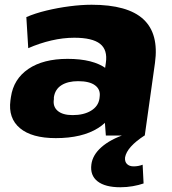

<svg xmlns="http://www.w3.org/2000/svg" viewBox="-20 -571 723 809"><path d="M411 -203 426 -306Q434 -361 401.5 -386.5Q369 -412 293 -412Q246 -412 196.5 -400.5Q147 -389 99 -368L91 -499Q128 -515 175.5 -526.5Q223 -538 273 -544.5Q323 -551 366 -551Q518 -551 584 -490Q650 -429 633 -306L590 0H426ZM215 11Q114 11 64 -31Q14 -73 24 -148L26 -162Q37 -238 99.5 -280.5Q162 -323 265 -323Q373 -323 428.5 -281.5Q484 -240 473 -165L471 -150Q461 -74 393.5 -31.5Q326 11 215 11ZM286 -86Q333 -86 363.5 -104.5Q394 -123 399 -155L400 -164Q404 -194 380.5 -211.5Q357 -229 309 -229Q266 -229 239 -212Q212 -195 207 -161V-153Q202 -122 223 -104Q244 -86 286 -86ZM487 218Q423 218 391 193Q359 168 365 122Q370 82 407.5 49Q445 16 508 -5L589 0Q552 24 531.5 47Q511 70 507 92Q505 110 515 120Q525 130 543 130Q563 130 581 123L585 202Q565 209 539.5 213.5Q514 218 487 218Z"/></svg>

Font: Pathway Extreme 28pt ExtraBold
Style: Italic
Weight: 800
Italic angle: -8°
Designer: Eduardo Rodriguez Tunni
Foundry: Eduardo Rodriguez Tunni
Version: Version 1.001;gftools[0.9.26]